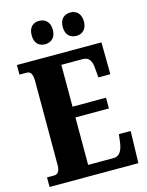

<svg xmlns="http://www.w3.org/2000/svg" viewBox="-134 -1005 832 1086"><g transform="rotate(-15 281.5 -461.5)"><path d="M387 -786C416 -786 448 -804 448 -854C448 -905 416 -923 387 -923C354 -923 324 -905 324 -854C324 -804 354 -786 387 -786ZM203 -786C234 -786 266 -804 266 -854C266 -905 234 -923 203 -923C172 -923 142 -905 142 -854C142 -804 172 -786 203 -786ZM18 0H538L543 -187H474L468 -139C462 -95 446 -64 410 -64H261V-342H457V-405H261V-650H385C424 -650 438 -626 441 -575L445 -527H515L513 -714H18V-658H58C76 -658 94 -651 94 -600V-109C94 -74 83 -56 60 -56H18Z"/></g></svg>

Font: Noto Serif Hebrew ExtraCondensed Black
Style: Regular
Weight: 900
Width: 2
Designer: Monotype Design Team
Foundry: Monotype Imaging Inc.
Version: Version 2.004